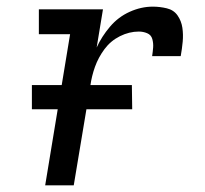

<svg xmlns="http://www.w3.org/2000/svg" viewBox="-20 -558 616 578"><path d="M116 0H202L252 -300Q256 -329 266 -357Q276 -385 294.5 -410Q313 -435 341 -449Q369 -463 398 -463Q411 -463 423 -458Q435 -453 438.5 -440.5Q442 -428 441 -415Q440 -402 438 -389H524Q528 -411 530 -432.5Q532 -454 529 -474.5Q526 -495 514.5 -511.5Q503 -528 482 -533Q461 -538 440 -538Q405 -538 370.5 -522.5Q336 -507 311 -477.5Q286 -448 271 -415L290 -530H97V-455H191ZM76 -229H378L377 -302H76Z"/></svg>

Font: Iosevka Sparkle
Style: Italic
Weight: 400
Italic angle: -9°
Designer: Belleve Invis
Foundry: Belleve Invis
Version: Version 4.5.0; ttfautohint (v1.8.3)